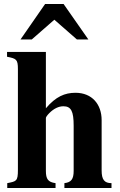

<svg xmlns="http://www.w3.org/2000/svg" viewBox="-20 -934 596 954"><path d="M534 0V-24C499 -24 485 -41 485 -87V-337C485 -416 437 -473 355 -473C302 -473 257 -454 208 -396V-676H15V-652C61 -643 69 -639 69 -591V-89C69 -33 61 -33 16 -24V0H256V-24C219 -29 208 -44 208 -85V-348C208 -352 215 -362 225 -372C247 -394 271 -406 295 -406C334 -406 346 -380 346 -309V-85C346 -44 334 -28 300 -24V0ZM419 -738 296 -914H204L82 -738H138L250 -836L362 -738Z"/></svg>

Font: XITS
Style: Bold
Weight: 700
Designer: MicroPress Inc., with final additions and corrections provided by Coen Hoffman, Elsevier (retired)
Version: Version 1.302